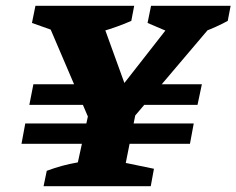

<svg xmlns="http://www.w3.org/2000/svg" viewBox="-20 -641 814 661"><path d="M81 -280 95 -351H675L660 -280ZM54 -146 67 -216H647L634 -146ZM306 -185 140 -573 150 -621H312L425 -309H372L616 -621H733L721 -568L396 -185ZM130 0 141 -53Q168 -63 193.5 -70Q219 -77 248 -82L297 -306H458L413 -80L510 -60L499 0ZM231 -512 90 -562 102 -621H442L432 -569Q381 -547 330 -532.5Q279 -518 231 -512ZM605 -512 488 -562 500 -621H774L764 -569Q723 -547 683.5 -532.5Q644 -518 605 -512Z"/></svg>

Font: Piazzolla Thin Black
Style: Italic
Weight: 900
Italic angle: -11.3°
Version: Version 2.005